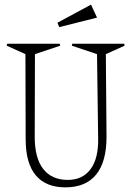

<svg xmlns="http://www.w3.org/2000/svg" viewBox="-20 -789 567 829"><path d="M90.8 -188 89.8 -555.2 8.8 -591.8 11.2 -600.1H237.8L240.2 -591.8L130.9 -555.2L129.9 -198.2Q129.9 -106.4 166.7 -59.3Q203.6 -12.2 272.9 -12.2Q335.9 -12.2 370.6 -58.1Q405.3 -104 403.8 -190.9L398.9 -555.2L290 -591.8L292 -600.1H516.1L518.1 -591.8L437 -555.2L439.9 -200.2Q440.4 -90.8 395.3 -35.4Q350.1 20 262.2 20Q178.2 20 134.5 -32Q90.8 -84 90.8 -188ZM228 -690.9 373 -769 398.9 -712.9 235.8 -671.9Z"/></svg>

Font: Halibut Cnd Thin
Style: Regular
Weight: 250
Width: 3
Designer: Matteo Maggi
Foundry: Collletttivo
Version: Version 3.080 | FøM Fix